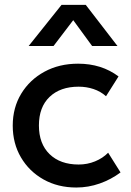

<svg xmlns="http://www.w3.org/2000/svg" viewBox="-20 -780 556 814"><path d="M303.5 15Q225.5 15 164.5 -19.2Q103.5 -53.5 68.8 -112.8Q34 -172 34 -247.5Q34 -323.5 70 -382.8Q106 -442 168.5 -476Q231 -510 311 -510Q410.5 -510 482.5 -456L429.5 -372Q406.5 -392.5 376.5 -402.5Q346.5 -412.5 313.5 -412.5Q235.5 -412.5 190.2 -369.2Q145 -326 145 -248Q145 -170.5 190.2 -126.5Q235.5 -82.5 313.5 -82.5Q350.5 -82.5 383.2 -96Q416 -109.5 438.5 -132.5L491 -49Q451 -19 402.8 -2Q354.5 15 303.5 15ZM101.5 -585 241 -759.5H343.5L478 -585H370.5L290.5 -694.5L207 -585Z"/></svg>

Font: Geologica
Style: Regular
Weight: 400
Designer: Sindre Bremnes, Frode Helland
Foundry: Monokrom Skriftforlag AS
Version: Version 1.010; ttfautohint (v1.8.4.7-5d5b);gftools[0.9.28]